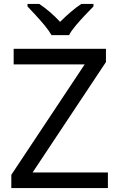

<svg xmlns="http://www.w3.org/2000/svg" viewBox="-20 -964 612 984"><path d="M533 0H38V-68L414 -634H50V-714H523V-646L147 -80H533ZM244 -784Q231 -807 209 -833.5Q187 -860 163 -886Q139 -912 121 -931V-944H181Q207 -927 235 -903Q263 -879 288 -852Q315 -879 343 -903Q371 -927 397 -944H459V-931Q440 -912 415.5 -886Q391 -860 368.5 -833.5Q346 -807 334 -784Z"/></svg>

Font: Noto Sans Mende Kikakui
Style: Regular
Weight: 400
Designer: Monotype Design Team
Foundry: Monotype Imaging Inc.
Version: Version 2.003; ttfautohint (v1.8.4.7-5d5b)